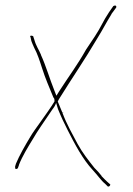

<svg xmlns="http://www.w3.org/2000/svg" viewBox="-20 -642 485 698"><path d="M35 -37C35 -30 35 -26 41 -28C43 -29 45 -30 45 -31L49 -42V-43C61 -74 82 -108 101 -139C114 -162 139 -198 171 -245C176 -251 181 -259 184 -268L191 -245C201 -220 214 -192 226 -169C252 -118 280 -64 317 -24C335 -5 348 15 362 26L372 36H375C377 36 381 33 381 28C382 29 379 27 378 26L370 19C365 15 357 6 349 -2V-3C343 -11 334 -21 323 -32C301 -60 280 -86 262 -119C244 -153 222 -191 207 -232L190 -273L194 -281C243 -360 285 -420 334 -503C354 -535 365 -558 385 -590V-591L402 -614C403 -616 403 -616 403 -618C401 -624 397 -622 392 -620L376 -597C355 -566 347 -543 325 -510C315 -495 304 -478 293 -462C261 -405 231 -366 195 -310L185 -294L178 -312C161 -354 147 -403 129 -442V-443C121 -462 111 -475 105 -497L101 -509V-510C99 -512 88 -515 90 -508L91 -507L94 -493C96 -486 100 -479 104 -469C116 -447 124 -422 133 -394C145 -356 159 -325 174 -288C176 -285 178 -284 178 -278V-273C151 -229 104 -169 91 -146C71 -113 50 -76 38 -47ZM104 -469C104 -469 104 -468 104 -468C104 -468 104 -469 104 -469ZM211 -234C211 -235 207 -234 206 -234C206 -234 206 -233 206 -233C206 -233 211 -234 211 -234Z"/></svg>

Font: Stray Cat
Style: HlCn
Weight: 100
Version: Version 1.0